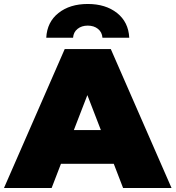

<svg xmlns="http://www.w3.org/2000/svg" viewBox="-39 -947 884 967"><path d="M-19 0 287 -700H519L825 0H581L534 -122H268L221 0ZM469 -292 401 -468 333 -292ZM194 -757Q198 -836 255.5 -881.5Q313 -927 403 -927Q493 -927 550.5 -881.5Q608 -836 612 -757H477Q475 -785 454.5 -801.5Q434 -818 403 -818Q372 -818 351.5 -801.5Q331 -785 329 -757Z"/></svg>

Font: Montserrat Thin Black
Style: Regular
Weight: 900
Version: Version 9.000